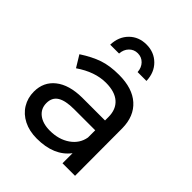

<svg xmlns="http://www.w3.org/2000/svg" viewBox="-208 -868 996 996"><g transform="rotate(45 290.5 -370.0)"><path d="M414 0V-74Q355 4 229 4Q174 4 132.5 -17Q91 -38 68.5 -75Q46 -112 46 -158Q46 -229 98.5 -270.5Q151 -312 245 -313H413V-338Q413 -394 378.5 -424.5Q344 -455 278 -455Q198 -455 115 -398L76 -462Q133 -499 181.5 -515.5Q230 -532 297 -532Q396 -532 450 -483.5Q504 -435 505 -348L506 0ZM413 -188V-241H258Q195 -241 164.5 -222Q134 -203 134 -162Q134 -121 165 -97Q196 -73 248 -73Q313 -73 358.5 -104.5Q404 -136 413 -188ZM154 -610Q156 -670 193 -707Q230 -744 287 -744Q343 -744 380.5 -707Q418 -670 420 -610H355Q353 -641 334 -660.5Q315 -680 287 -680Q259 -680 240 -660.5Q221 -641 219 -610Z"/></g></svg>

Font: Montserrat
Style: Regular
Weight: 400
Designer: Julieta Ulanovsky
Foundry: Julieta Ulanovsky
Version: Version 6.001